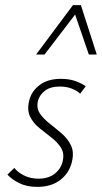

<svg xmlns="http://www.w3.org/2000/svg" viewBox="-20 -724 398 750"><path d="M125 6Q84 6 54.5 -9Q25 -24 9 -42L36 -68Q49 -51 74 -38.5Q99 -26 130 -26Q170 -26 194.5 -46Q219 -66 225 -95Q232 -125 218 -147Q204 -169 180.5 -187Q157 -205 133.5 -224Q110 -243 97.5 -268.5Q85 -294 94 -331Q103 -368 135 -392Q167 -416 218 -416Q250 -416 274 -407.5Q298 -399 315 -387L293 -358Q281 -370 260 -378Q239 -386 214 -386Q177 -386 155.5 -369.5Q134 -353 128 -329Q122 -301 136 -280.5Q150 -260 173.5 -241.5Q197 -223 220.5 -203Q244 -183 257 -156.5Q270 -130 261 -92Q251 -49 216 -21.5Q181 6 125 6ZM121 -511 265 -704H296L284 -681L154 -511ZM327 -511 269 -680 265 -704H296L358 -511Z"/></svg>

Font: Ysabeau Office ExtraLight
Style: Italic
Weight: 250
Italic angle: -12°
Designer: Christian Thalmann (Catharsis Fonts)
Version: Version 2.001;gftools[0.9.30]; featfreeze: tnum,lnum,ss02